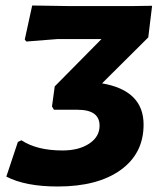

<svg xmlns="http://www.w3.org/2000/svg" viewBox="-20 -667 578 698"><path d="M190 11Q72 11 3 -25L45 -151L58 -157Q114 -120 207 -120Q267 -120 304.5 -145Q342 -170 342 -210Q342 -268 262 -268H176L169 -280L179 -353L349 -525H189L76 -516L70 -523L97 -647L226 -645H465L533 -646L519 -531L351 -364Q502 -338 502 -214Q502 -109 418.5 -49Q335 11 190 11Z"/></svg>

Font: Alegreya Sans SC ExtraBold
Style: Italic
Weight: 800
Italic angle: -7°
Designer: Juan Pablo del Peral
Foundry: Huerta Tipografica
Version: Version 2.007